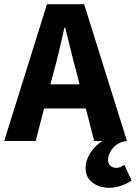

<svg xmlns="http://www.w3.org/2000/svg" viewBox="-26 -672 647 915"><path d="M496 223Q448 223 415 198.5Q382 174 382 129Q382 106 390 85.5Q398 65 410 48.5Q422 32 436.5 19.5Q451 7 463 0H423L383 -155H184L144 0H-6L198 -652H375L579 0Q558 2 541.5 10.5Q525 19 513.5 32Q502 45 495.5 60Q489 75 489 90Q489 109 500.5 118.5Q512 128 528 128Q539 128 549 123.5Q559 119 567 114L601 188Q581 203 551.5 213Q522 223 496 223ZM230 -330 214 -270H353L338 -330Q324 -379 311 -434Q298 -489 285 -540H281Q269 -488 256.5 -433.5Q244 -379 230 -330Z"/></svg>

Font: Font
Style: ¶
Weight: 700
Designer: Paul D. Hunt
Foundry: Adobe Systems Incorporated
Version: Version 3.000